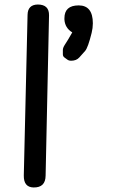

<svg xmlns="http://www.w3.org/2000/svg" viewBox="-20 -806 504 847"><path d="M146.5 -786.1Q102.5 -785.2 101.6 -740.7L85 -32.2Q84 20 127.9 21Q180.7 22 181.2 -31.2L196.3 -737.8Q197.3 -786.1 146.5 -786.1ZM264.2 -725.6Q264.2 -722.7 264.2 -719.7Q266.6 -682.6 298.8 -663.1Q288.6 -644.5 280.8 -632.1Q272.9 -619.6 265.1 -607.2Q257.3 -594.7 257.3 -585.4Q257.3 -576.2 257.3 -566.9Q257.3 -557.6 263.9 -552.7Q270.5 -547.9 277.1 -543Q283.7 -538.1 293.9 -538.1Q316.9 -538.1 329.8 -552.5Q342.8 -566.9 355.5 -581.3Q368.2 -595.7 384.3 -661.1Q389.6 -682.6 389.6 -703.1Q389.6 -782.2 327.1 -782.2Q264.2 -782.2 264.2 -725.6Z"/></svg>

Font: Comic Relief
Style: Regular
Weight: 400
Designer: Jeff Davis
Foundry: Loudifier
Version: Version 1.200; ttfautohint (v1.8.4.7-5d5b)